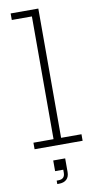

<svg xmlns="http://www.w3.org/2000/svg" viewBox="-108 -836 562 1100"><g transform="rotate(-10 173.0 -285.5)"><path d="M199.5 -38H318V0H38.5V-38H155.5V-752H38.5V-790H199.5ZM132.5 82H202V123L182.5 144H132.5ZM180 86H202V161Q202 189.5 186.2 204.2Q170.5 219 141.5 219H132V199H141.5Q160.5 199 170.2 189.8Q180 180.5 180 161.5Z"/></g></svg>

Font: Hepta Slab ExtraLight Light
Style: Regular
Weight: 300
Version: Version 1.100